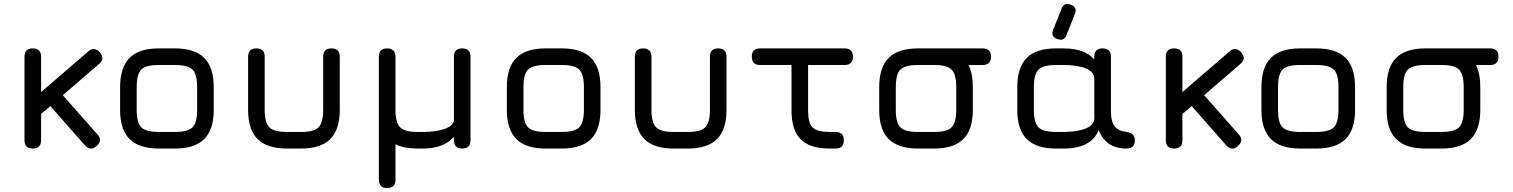

<svg xmlns="http://www.w3.org/2000/svg" viewBox="-20 -752 7659 972"><path d="M104 -42V-465Q104 -507 146 -507Q188 -507 188 -465V-286L426 -491Q457 -519 486 -486Q513 -455 481 -428L298 -270L473 -72Q501 -42 469 -13Q439 15 410 -16L235 -215L188 -175V-42Q188 0 146 0Q104 0 104 -42Z M784 0Q684 0 636 -48Q588 -96 588 -195V-311Q588 -411 636 -459Q684 -507 784 -507H866Q966 -507 1014 -459Q1062 -411 1062 -311V-196Q1062 -96 1014 -48Q966 0 866 0ZM672 -195Q672 -130 695.5 -107Q719 -84 784 -84H866Q931 -84 954.5 -107.5Q978 -131 978 -196V-311Q978 -376 954.5 -399.5Q931 -423 866 -423H784Q719 -423 695.5 -400Q672 -377 672 -311Z M1236 -196V-465Q1236 -507 1278 -507Q1320 -507 1320 -465V-196Q1320 -131 1343.5 -107.5Q1367 -84 1432 -84H1504Q1569 -84 1592.5 -107.5Q1616 -131 1616 -196V-465Q1616 -507 1658 -507Q1700 -507 1700 -465V-196Q1700 -96 1652 -48Q1604 0 1504 0H1432Q1332 0 1284 -48Q1236 -96 1236 -196Z M1898 158V-465Q1898 -507 1940 -507Q1982 -507 1982 -465V-196Q1982 -131 2005.5 -107.5Q2029 -84 2094 -84H2122Q2185 -84 2228.5 -98.5Q2272 -113 2278 -141V-465Q2278 -507 2320 -507Q2362 -507 2362 -465V-42Q2362 0 2320 0Q2278 0 2278 -42V-59Q2225 0 2122 0H2094Q2025 0 1982 -22V158Q1982 200 1940 200Q1898 200 1898 158Z M2742 0Q2642 0 2594 -48Q2546 -96 2546 -195V-311Q2546 -411 2594 -459Q2642 -507 2742 -507H2824Q2924 -507 2972 -459Q3020 -411 3020 -311V-196Q3020 -96 2972 -48Q2924 0 2824 0ZM2630 -195Q2630 -130 2653.5 -107Q2677 -84 2742 -84H2824Q2889 -84 2912.5 -107.5Q2936 -131 2936 -196V-311Q2936 -376 2912.5 -399.5Q2889 -423 2824 -423H2742Q2677 -423 2653.5 -400Q2630 -377 2630 -311Z M3194 -196V-465Q3194 -507 3236 -507Q3278 -507 3278 -465V-196Q3278 -131 3301.5 -107.5Q3325 -84 3390 -84H3462Q3527 -84 3550.5 -107.5Q3574 -131 3574 -196V-465Q3574 -507 3616 -507Q3658 -507 3658 -465V-196Q3658 -96 3610 -48Q3562 0 3462 0H3390Q3290 0 3242 -48Q3194 -96 3194 -196Z M3828 -423Q3786 -423 3786 -465Q3786 -507 3828 -507H4256Q4298 -507 4298 -465Q4298 -423 4256 -423H4071V-192Q4071 -130 4093 -107.5Q4115 -85 4175 -84H4210Q4252 -84 4252 -42Q4252 0 4210 0H4175Q4078 -1 4032.5 -48Q3987 -95 3987 -192V-423Z M4627 0Q4527 0 4479 -48Q4431 -96 4431 -195V-311Q4431 -411 4479 -459Q4527 -507 4627 -507H4955Q4997 -507 4997 -465Q4997 -423 4955 -423H4883Q4905 -380 4905 -311V-196Q4905 -96 4857 -48Q4809 0 4709 0ZM4515 -195Q4515 -130 4538.5 -107Q4562 -84 4627 -84H4709Q4774 -84 4797.5 -107.5Q4821 -131 4821 -196V-311Q4821 -376 4797.5 -399.5Q4774 -423 4709 -423H4627Q4562 -423 4538.5 -400Q4515 -377 4515 -311Z M5331 -555Q5298 -568 5312 -602L5354 -708Q5367 -741 5401 -728Q5436 -715 5421 -680L5379 -574Q5366 -541 5331 -555ZM5130 -196V-311Q5130 -411 5178 -459Q5226 -507 5326 -507H5364Q5472 -507 5520 -451V-465Q5520 -507 5562 -507Q5604 -507 5604 -465V-192Q5604 -133 5624.5 -110.5Q5645 -88 5683 -84Q5725 -79 5725 -42Q5725 0 5683 0Q5578 0 5542 -94Q5506 0 5364 0H5326Q5226 0 5178 -48Q5130 -96 5130 -196ZM5214 -196Q5214 -131 5237.5 -107.5Q5261 -84 5326 -84H5364Q5434 -84 5477 -101.5Q5520 -119 5520 -154V-353Q5520 -388 5477 -405.5Q5434 -423 5364 -423H5326Q5261 -423 5237.5 -399.5Q5214 -376 5214 -311Z M5882 -42V-465Q5882 -507 5924 -507Q5966 -507 5966 -465V-286L6204 -491Q6235 -519 6264 -486Q6291 -455 6259 -428L6076 -270L6251 -72Q6279 -42 6247 -13Q6217 15 6188 -16L6013 -215L5966 -175V-42Q5966 0 5924 0Q5882 0 5882 -42Z M6562 0Q6462 0 6414 -48Q6366 -96 6366 -195V-311Q6366 -411 6414 -459Q6462 -507 6562 -507H6644Q6744 -507 6792 -459Q6840 -411 6840 -311V-196Q6840 -96 6792 -48Q6744 0 6644 0ZM6450 -195Q6450 -130 6473.5 -107Q6497 -84 6562 -84H6644Q6709 -84 6732.5 -107.5Q6756 -131 6756 -196V-311Q6756 -376 6732.5 -399.5Q6709 -423 6644 -423H6562Q6497 -423 6473.5 -400Q6450 -377 6450 -311Z M7196 0Q7096 0 7048 -48Q7000 -96 7000 -195V-311Q7000 -411 7048 -459Q7096 -507 7196 -507H7524Q7566 -507 7566 -465Q7566 -423 7524 -423H7452Q7474 -380 7474 -311V-196Q7474 -96 7426 -48Q7378 0 7278 0ZM7084 -195Q7084 -130 7107.5 -107Q7131 -84 7196 -84H7278Q7343 -84 7366.5 -107.5Q7390 -131 7390 -196V-311Q7390 -376 7366.5 -399.5Q7343 -423 7278 -423H7196Q7131 -423 7107.5 -400Q7084 -377 7084 -311Z"/></svg>

Font: Jura
Style: Bold
Weight: 700
Designer: Daniel Johnson, Alexei Vanyashin
Foundry: Daniel Johnson
Version: Version 5.103